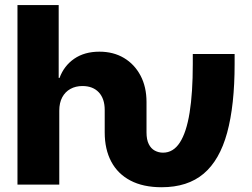

<svg xmlns="http://www.w3.org/2000/svg" viewBox="-20 -748 1021 778"><path d="M634.8 10.7Q560.1 10.7 508.5 -16.4Q457 -43.5 430.7 -93.3Q404.3 -143.1 404.3 -211.4V-302.2Q404.3 -348.1 380.4 -373.8Q356.4 -399.4 314 -399.4Q286.6 -399.4 265.4 -387.7Q244.1 -376 232.2 -353.8Q220.2 -331.5 220.2 -299.3V0H50.8V-727.5H217.8V-432.1H221.2Q239.3 -481.4 280.8 -510Q322.3 -538.6 382.8 -538.6Q439.5 -538.6 482.2 -513.2Q524.9 -487.8 549.3 -441.9Q573.7 -396 573.7 -334.5V-211.4Q573.7 -182.1 582.8 -164.1Q591.8 -146 607.2 -137.7Q622.6 -129.4 640.6 -129.4Q682.1 -129.4 708.7 -170.4Q735.4 -211.4 748.3 -291.5Q761.2 -371.6 761.2 -488.8V-529.3H930.7V-488.8Q930.7 -321.3 900.4 -210.2Q870.1 -99.1 805.2 -44.2Q740.2 10.7 634.8 10.7Z"/></svg>

Font: Inter 24pt ExtraBold
Style: Regular
Weight: 800
Designer: Rasmus Andersson
Foundry: rsms
Version: Version 4.001;git-66647c0bb